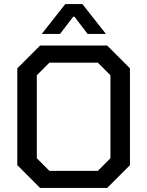

<svg xmlns="http://www.w3.org/2000/svg" viewBox="-20 -924 724 944"><path d="M65 -112V-588L177 -700H507L619 -588V-112L507 0H177ZM461 -84 523 -146V-554L461 -616H223L161 -554V-146L223 -84ZM301 -904H385L501 -757H411L346 -842H340L275 -757H185Z"/></svg>

Font: Chakra Petch Medium
Style: Regular
Weight: 500
Designer: Katatrad Aksorn Co.,Ltd.
Foundry: Cadson Demak Co.,Ltd.
Version: Version 1.000; ttfautohint (v1.6)